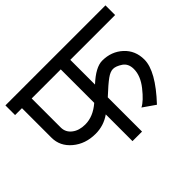

<svg xmlns="http://www.w3.org/2000/svg" viewBox="-145 -818 1022 1022"><g transform="rotate(-45 366.5 -306.5)"><path d="M115.2 -321.8Q115.2 -285.2 144.5 -262.7Q173.3 -240.2 219.2 -240.2Q278.8 -240.2 334 -288.1V-540H115.2ZM223.1 -166Q146.5 -166 94.2 -210Q42 -253.9 42 -317.9V-540H-9.8V-612.8H743.2V-540H405.8V-354Q473.6 -417 522.9 -417Q591.8 -417 639.2 -373.5Q686 -330.1 686 -262.2Q686 -175.8 563 -44.9L494.1 -92.8Q526.4 -108.9 569.3 -163.1Q610.8 -215.3 610.8 -266.1Q610.8 -307.1 582.5 -326.2Q553.7 -345.2 532.2 -345.2Q511.7 -345.2 485.4 -326.2Q458 -306.6 405.8 -257.8V0H334V-201.2Q284.2 -166 223.1 -166Z"/></g></svg>

Font: Miedinger*
Style: Book
Weight: 400
Version: Version 001.000